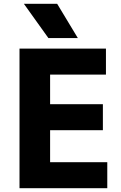

<svg xmlns="http://www.w3.org/2000/svg" viewBox="-20 -984 634 1004"><path d="M82 -730H534V-594H242V-439H518V-303H242V-136H541V0H82ZM105 -964H279L387 -785H233Z"/></svg>

Font: Sora-SIA
Style: Bold
Weight: 700
Designer: Jonathan Barnbrook, Julián Moncada
Foundry: Barnbrook Fonts
Version: Version 2.000